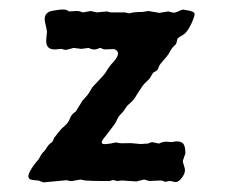

<svg xmlns="http://www.w3.org/2000/svg" viewBox="-20 -376 470 401"><path d="M250 -348.1Q258.8 -351.1 277.8 -351.1L290 -353L313 -349.1L331.1 -352.1Q333 -352.1 337.4 -350.6Q341.8 -349.1 344.7 -349.6Q347.7 -350.1 354 -353Q359.9 -356 362.8 -356L374 -354Q382.8 -352.1 385.7 -349.1Q388.7 -346.2 379.9 -327.1Q371.1 -308.1 362.3 -303.2Q353 -297.9 351.1 -295.9Q350.1 -293.9 349.1 -288.6Q348.1 -283.2 343.3 -279.8Q338.9 -275.9 335.9 -270Q333 -263.7 328.1 -257.8Q323.2 -252 319.3 -247.6Q315.4 -243.2 313.5 -240.2Q312 -237.3 311 -234.9Q310.1 -231.9 309.1 -230.5Q308.1 -229 306.6 -228Q305.2 -227.1 303.2 -226.1Q301.3 -225.1 299.8 -224.1Q298.8 -222.2 297.4 -220.2Q295.9 -217.8 294.9 -215.8Q293.9 -213.9 292.5 -211.9Q291 -210 286.1 -205.6Q281.2 -201.2 278.3 -197.3Q275.4 -193.4 268.1 -182.1Q261.7 -170.9 257.8 -166.5Q253.9 -162.1 249.5 -158.7Q245.1 -155.3 241.7 -149.4Q238.3 -143.6 233.9 -139.2Q227.5 -133.3 224.6 -126.5Q222.2 -119.6 213.9 -109.4L199.7 -90.8Q184.1 -73.2 202.1 -75.2Q212.9 -76.2 217.8 -77.6Q222.7 -79.1 226.6 -77.6Q230.5 -76.2 252.9 -77.1L273.9 -75.2Q285.2 -76.2 289.1 -76.2Q294.9 -79.1 297.9 -79.1L312 -76.2Q319.8 -80.1 328.1 -80.1L338.9 -79.1Q351.6 -82.5 359.4 -78.6Q367.2 -74.7 367.2 -55.7L361.8 -40Q361.8 -37.1 365.2 -26.9Q368.7 -16.6 360.4 -5.4Q352.1 5.9 344.2 3.9Q336.9 2 334 2L324.2 3.9Q321.3 1 314.9 1L292 2L280.8 -1L265.1 2.9L234.9 1L225.1 2L216.3 0L209 2H189.9Q172.9 2 158.2 1L147.9 -1L130.9 2Q128.4 2.9 124 1.5Q119.1 0 116.7 0.5Q114.3 1 112.8 1L70.8 4.9L60.1 1Q55.2 1 46.4 -0.5Q26.9 -3.9 61 -43.9Q66.4 -54.7 70.3 -58.1Q73.7 -61 77.1 -66.9Q80.6 -72.8 84 -75.7Q87.9 -78.1 89.4 -80.1Q90.8 -82 92.3 -85.9Q93.8 -89.8 95.2 -90.8Q96.2 -91.8 102.1 -99.6Q107.9 -107.4 113.8 -111.8Q123 -119.6 126 -128.4Q128.9 -137.2 138.2 -143.1Q140.1 -146 142.1 -149.4Q144 -152.8 146 -155.8Q147.9 -158.2 149.9 -162.1Q151.9 -166 158.2 -172.4Q164.1 -178.7 165.5 -181.6Q167 -184.6 169.4 -188Q171.9 -191.9 172.9 -193.8Q199.7 -221.7 201.2 -225.6Q203.1 -229 204.1 -230.5Q205.1 -231.9 206.5 -233.9Q208 -235.8 209 -237.3Q210 -238.8 211.9 -241.2Q234.9 -264.2 221.7 -272Q218.8 -273.9 213.9 -273.4Q209 -272.9 204.6 -272.9H196.8L189.9 -275.9Q188 -275.9 183.6 -273.9Q175.8 -270.5 165 -275.9L149.9 -273.9L133.8 -275.9L119.1 -272Q117.2 -272 115.2 -272L107.9 -273.9L97.2 -272.9Q78.1 -271.5 76.7 -287.1Q76.2 -292 77.1 -299.3Q78.1 -306.6 78.1 -309.6Q78.1 -312.5 74.2 -329.1Q70.3 -346.2 84 -352.1Q85.9 -353 102.1 -355.5Q118.2 -357.9 124 -352.1L139.2 -353Q147 -353 152.8 -350.1L169.9 -353L182.1 -350.1L203.1 -352.1L210.9 -350.1Q226.1 -350.1 241.2 -350.1Z"/></svg>

Font: AntiqueNobleRegular
Style: Regular
Weight: 400
Version: Version 0.1